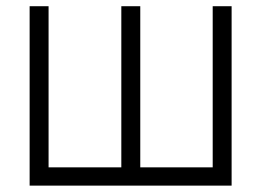

<svg xmlns="http://www.w3.org/2000/svg" viewBox="-20 -582 819 602"><path d="M72.9 0H706.2V-562.5H646.9V-57.3H419.8V-562.5H360.4V-57.3H132.3V-562.5H72.9Z"/></svg>

Font: Manrope3 Light
Style: Regular
Weight: 300
Designer: Mikhail Sharanda
Foundry: Mikhail Sharanda
Version: Version 3.000;PS 003.000;hotconv 1.0.88;makeotf.lib2.5.64775